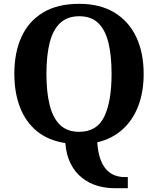

<svg xmlns="http://www.w3.org/2000/svg" viewBox="-20 -745 827 1005"><path d="M577 240Q532 240 488.5 227Q445 214 409 185.5Q373 157 350 112Q327 67 322 4Q232 -10 173 -58.5Q114 -107 84.5 -184Q55 -261 55 -359Q55 -470 92.5 -552Q130 -634 205.5 -679.5Q281 -725 395 -725Q503 -725 578.5 -679.5Q654 -634 693 -551.5Q732 -469 732 -358Q732 -265 704 -191Q676 -117 622 -68Q568 -19 489 0Q493 55 506.5 90.5Q520 126 540 146Q560 166 584 174Q608 182 633 182H649V240ZM394 -55Q488 -55 526 -135Q564 -215 564 -358Q564 -454 547.5 -521.5Q531 -589 494 -624.5Q457 -660 395 -660Q333 -660 295 -624.5Q257 -589 240 -521.5Q223 -454 223 -358Q223 -263 240 -195Q257 -127 294.5 -91Q332 -55 394 -55Z"/></svg>

Font: Noto Serif Tamil
Style: Bold
Weight: 700
Designer: Indian Type Foundry, Tom Grace, and the Monotype Design Team
Foundry: Monotype Imaging Inc.
Version: Version 2.003